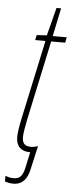

<svg xmlns="http://www.w3.org/2000/svg" viewBox="-80 -685 336 874"><g transform="rotate(5 88.5 -248.0)"><path d="M16 159C60 159 80 126 88 89L113 -21C104 -18 93 -15 81 -15C51 -15 41 -30 41 -56C41 -74 46 -101 53 -136L131 -501H195L200 -526H136L163 -655H142L109 -527L63 -524L58 -501H105L27 -138C20 -106 15 -74 15 -53C15 -12 38 10 80 10L64 83C56 117 45 134 15 134C-1 134 -12 131 -23 126V152C-13 156 -1 159 16 159Z"/></g></svg>

Font: Noto Sans ExtraCondensed Thin
Style: Italic
Weight: 100
Width: 2
Italic angle: -12°
Designer: Monotype Design Team
Foundry: Monotype Imaging Inc.
Version: Version 2.013